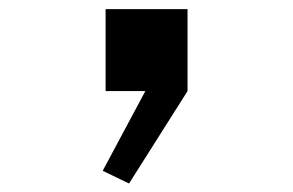

<svg xmlns="http://www.w3.org/2000/svg" viewBox="-20 -204 656 430"><path d="M216.5 0H305.5L210 178.5L269 207L400 0V-183.5H216.5Z"/></svg>

Font: Monaspace Krypton SemiBold
Style: Regular
Weight: 600
Designer: Riley Cran & the Lettermatic Team
Foundry: Lettermatic
Version: Version 1.200 (Monaspace Krypton)